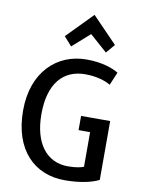

<svg xmlns="http://www.w3.org/2000/svg" viewBox="-104 -1045 841 1131"><g transform="rotate(10 316.0 -479.0)"><path d="M368 -859 264 -767 217 -820 368 -974 517 -820 472 -767ZM567 -22C530 -3 463 16 363 16C183 16 51 -109 51 -347C51 -578 192 -707 368 -707C463 -707 527 -682 560 -662L527 -584C496 -603 442 -620 376 -620C244 -620 161 -528 161 -344C161 -170 240 -68 368 -68C417 -68 448 -76 462 -82V-289H393V-374H567Z"/></g></svg>

Font: Repo Medium
Style: Regular
Weight: 500
Designer: Stefan Peev
Foundry: Context Ltd
Version: Version 1.502